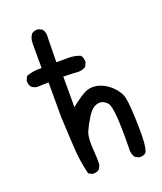

<svg xmlns="http://www.w3.org/2000/svg" viewBox="-138 -830 776 922"><g transform="rotate(-20 250.0 -368.5)"><path d="M413.1 3.9 393.6 -5.9Q379.9 -25.4 381.8 -52.7Q385.7 -260.7 363.3 -287.1Q340.8 -313.5 312.5 -306.6Q284.2 -299.8 262.2 -264.6Q240.2 -229.5 227.1 -200.2Q213.9 -170.9 218.3 -114.7Q222.7 -58.6 220.7 -27.3L210.9 -7.8Q197.3 3.9 175.8 2L156.2 -7.8Q138.7 -78.1 134.8 -153.8Q130.9 -229.5 127 -305.7V-483.4L68.4 -481.4Q52.7 -483.4 41 -493.2Q29.3 -506.8 31.2 -528.3L41 -547.9Q76.2 -561.5 119.1 -559.6V-685.5Q119.1 -710.9 132.8 -730.5Q146.5 -742.2 168 -740.2L187.5 -730.5Q201.2 -710.9 197.3 -683.6L195.3 -561.5Q226.6 -561.5 258.3 -561.5Q290 -561.5 317.4 -549.8Q329.1 -534.2 327.1 -512.7L317.4 -493.2Q293.9 -477.5 260.7 -483.4L203.1 -485.4V-329.1Q236.3 -356.4 269 -376Q301.8 -395.5 339.8 -387.7Q377.9 -379.9 410.2 -349.6Q442.4 -319.3 450.2 -285.2Q458 -251 460.9 -142.1Q463.9 -33.2 448.2 -5.9Q434.6 5.9 413.1 3.9Z"/></g></svg>

Font: NaikaiFont
Style: Regular-Lite
Weight: 400
Version: Version 1.67